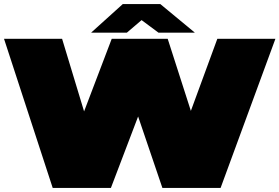

<svg xmlns="http://www.w3.org/2000/svg" viewBox="-20 -920 1368 940"><path d="M775 0 527 -730H801L974 -192L776 0ZM238 0 0 -729V-730H284L447 -192L249 0ZM249 0 527 -730H801L523 0ZM776 0 1044 -730H1328V-729L1060 0ZM756 -760 612 -867 765 -900 933 -761V-760ZM427 -760V-761L581 -900H765L601 -760Z"/></svg>

Font: Foldit Thin Black
Style: Regular
Weight: 900
Version: Version 1.003